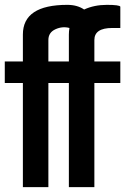

<svg xmlns="http://www.w3.org/2000/svg" viewBox="-23 -767 523 787"><path d="M261.7 -652.3Q232.9 -660.2 204.1 -647Q175.3 -633.8 175.3 -603V-515.1H259.3V-625.5Q259.3 -638.7 261.7 -652.3ZM437 -652.3Q363.8 -652.3 363.8 -603V-515.1H470.2V-426.8H363.8V0H259.3V-426.8H175.3V0H70.8V-426.8H-3.4V-515.1H70.8V-625.5Q70.8 -747.1 252.9 -747.1Q293.9 -747.1 321.8 -728Q363.3 -747.1 415 -747.1Q466.8 -747.1 470.2 -739.7V-652.3Z"/></svg>

Font: News Cycle
Style: Bold
Weight: 700
Version: Version 0.5.1